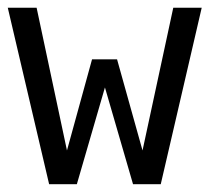

<svg xmlns="http://www.w3.org/2000/svg" viewBox="-20 -474 540 494"><path d="M0 -454.1H74.2L152.3 -86.9L216.8 -321.3H281.2L346.7 -86.9L425.8 -454.1H499L393.6 0H322.3L250 -249L177.7 0H106.4Z"/></svg>

Font: BabelStone Xiangqi Colour
Style: Regular
Weight: 400
Designer: Andrew West
Foundry: BabelStone
Version: Version 11.001 November 01, 2021